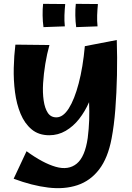

<svg xmlns="http://www.w3.org/2000/svg" viewBox="-20 -690 687 998"><path d="M236 13Q181 13 144.5 -17.5Q108 -48 87 -98.5Q66 -149 58 -211Q50 -273 51.5 -337Q53 -401 60 -458L237 -456Q224 -410 215.5 -358Q207 -306 204 -257Q201 -208 207 -167.5Q213 -127 228.5 -103.5Q244 -80 273 -80Q308 -80 337.5 -126.5Q367 -173 389 -256.5Q411 -340 421 -450L587 -482Q590 -391 588 -298.5Q586 -206 579.5 -122Q573 -38 560 30Q541 131 495.5 190.5Q450 250 382.5 272.5Q315 295 231 285Q147 275 51 239L118 96Q203 158 269.5 177Q336 196 379 160.5Q422 125 436 27Q442 -21 443.5 -65Q445 -109 443 -159Q422 -111 391.5 -72Q361 -33 321.5 -10Q282 13 236 13ZM206 -549Q202 -577 201.5 -610Q201 -643 204 -670L319 -669Q316 -639 315 -610.5Q314 -582 317 -553ZM376 -549Q372 -577 371.5 -610Q371 -643 374 -670L489 -669Q486 -639 485 -610.5Q484 -582 487 -553Z"/></svg>

Font: Marhey SemiBold
Style: Regular
Weight: 600
Designer: Nur Syamsi & Bustanul Arifin
Foundry: Namelatype
Version: Version 1.000; ttfautohint (v1.8.4.7-5d5b)